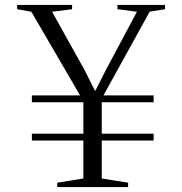

<svg xmlns="http://www.w3.org/2000/svg" viewBox="-20 -763 743 783"><path d="M306.5 -374 108 -715 50 -725.5V-743H274V-725.5L192.5 -715L324 -479L368 -391.5L413.5 -481L538.5 -715L459 -725.5V-743H653V-725.5L590.5 -715.5L402 -374H606.5V-346H395V-218H606.5V-190H395V-35L502.5 -18V0H213.5V-18L320 -35V-190H110V-218H320V-346H110V-374Z"/></svg>

Font: Merriweather 144pt Light
Style: Regular
Weight: 300
Version: Version 2.100